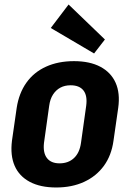

<svg xmlns="http://www.w3.org/2000/svg" viewBox="-20 -821 577 851"><path d="M229 10Q159 10 112 -15Q65 -40 45 -86Q25 -132 33 -197L54 -343Q64 -408 97 -454.5Q130 -501 184 -525.5Q238 -550 308 -550Q378 -550 425 -525Q472 -500 492.5 -454Q513 -408 504 -343L483 -197Q474 -132 440.5 -86Q407 -40 353 -15Q299 10 229 10ZM244 -97Q283 -97 308 -120.5Q333 -144 339 -188L362 -352Q368 -397 350 -420Q332 -443 293 -443Q267 -443 247.5 -432.5Q228 -422 215 -402Q202 -382 198 -352L175 -188Q170 -144 188 -120.5Q206 -97 244 -97ZM445 -646 397 -584 205 -697 284 -801Z"/></svg>

Font: Pathway Extreme Condensed
Style: Bold Italic
Weight: 700
Width: 3
Italic angle: -8°
Version: Version 1.001;gftools[0.9.26]